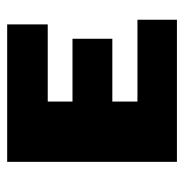

<svg xmlns="http://www.w3.org/2000/svg" viewBox="-9 -504 513 535"><g transform="rotate(-90 247.5 -236.5)"><path d="M64 0V-473H232V0ZM130 0V-110H460V0ZM130 -180V-291H407V-180ZM130 -360V-473H447V-360Z"/></g></svg>

Font: Ysabeau SC Black
Style: Regular
Weight: 900
Designer: Christian Thalmann (Catharsis Fonts)
Version: Version 2.001;gftools[0.9.30]; featfreeze: smcp